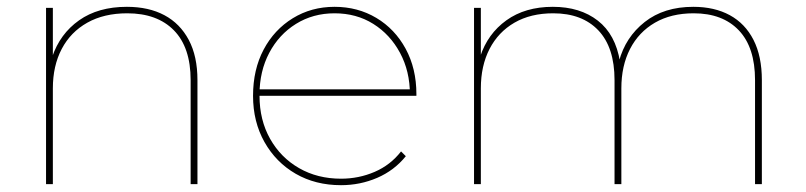

<svg xmlns="http://www.w3.org/2000/svg" viewBox="-20 -540 2363 563"><path d="M115 0V-517H135V-370L133 -373Q156 -441 212 -480.5Q268 -520 352 -520Q416 -520 462 -495.5Q508 -471 533.5 -423Q559 -375 559 -305V0H539V-305Q539 -401 490 -451Q441 -501 353 -501Q285 -501 236 -473.5Q187 -446 161 -396.5Q135 -347 135 -281V0Z M980 3Q905 3 847 -30.5Q789 -64 755.5 -123.5Q722 -183 722 -259Q722 -336 753 -394.5Q784 -453 838.5 -486.5Q893 -520 961 -520Q1029 -520 1083.5 -487.5Q1138 -455 1169.5 -397Q1201 -339 1201 -264Q1201 -263 1201 -262Q1201 -261 1201 -259H733V-278H1190L1182 -263Q1182 -331 1153 -385Q1124 -439 1074.5 -470Q1025 -501 961 -501Q898 -501 848 -470Q798 -439 769.5 -385Q741 -331 741 -263V-259Q741 -188 772 -133Q803 -78 857 -47Q911 -16 980 -16Q1032 -16 1078.5 -36Q1125 -56 1156 -96L1170 -82Q1136 -40 1086 -18.5Q1036 3 980 3Z M1370 0V-517H1390V-371L1388 -374Q1410 -441 1465 -480.5Q1520 -520 1601 -520Q1681 -520 1733 -479.5Q1785 -439 1798 -359L1795 -360Q1814 -431 1870.5 -475.5Q1927 -520 2013 -520Q2075 -520 2120 -495.5Q2165 -471 2189.5 -423Q2214 -375 2214 -305V0H2194V-305Q2194 -401 2146.5 -451Q2099 -501 2014 -501Q1948 -501 1900.5 -473.5Q1853 -446 1827.5 -396.5Q1802 -347 1802 -281V0H1782V-305Q1782 -401 1734.5 -451Q1687 -501 1602 -501Q1536 -501 1488.5 -473.5Q1441 -446 1415.5 -396.5Q1390 -347 1390 -281V0Z"/></svg>

Font: Montserrat Thin
Style: Regular
Weight: 100
Designer: Julieta Ulanovsky
Foundry: Julieta Ulanovsky
Version: Version 9.000